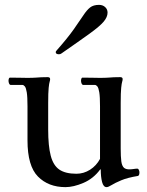

<svg xmlns="http://www.w3.org/2000/svg" viewBox="-20 -756 605 789"><path d="M178 -223Q178 -156 188.5 -116Q199 -76 224 -59Q249 -42 294 -42Q324 -42 350 -58.5Q376 -75 391 -103V-319Q391 -358 388 -376.5Q385 -395 380 -401Q375 -407 370 -407H321Q317 -408 315 -413.5Q313 -419 313 -424Q313 -429 314.5 -433Q316 -437 319 -437Q344 -437 360.5 -436.5Q377 -436 390 -436Q413 -436 425 -437Q437 -438 447.5 -438.5Q458 -439 474 -439Q484 -439 484 -431Q484 -426 482 -420Q480 -414 478 -395Q476 -376 476 -332V-146Q476 -112 478.5 -93Q481 -74 490 -66Q498 -60 511 -60Q520 -60 529 -61.5Q538 -63 545 -63Q548 -63 550.5 -58Q553 -53 553 -48Q553 -35 547 -33Q504 -26 478 -15Q452 -4 438.5 4.5Q425 13 418 13Q405 13 399.5 -8Q394 -29 394 -60H392Q364 -22 323 -4.5Q282 13 249 13Q179 13 136 -30.5Q93 -74 93 -179V-319Q93 -358 90 -376.5Q87 -395 82 -401Q77 -407 72 -407H23Q19 -408 17 -413.5Q15 -419 15 -424Q15 -429 16.5 -433Q18 -437 21 -437Q46 -437 62.5 -436.5Q79 -436 92 -436Q115 -436 127 -437Q139 -438 149.5 -438.5Q160 -439 176 -439Q186 -439 186 -431Q186 -426 184 -420Q182 -414 180 -395Q178 -376 178 -332ZM232 -536Q228 -533 222 -533Q209 -533 209 -542Q209 -545 213 -549Q258 -600 283 -635.5Q308 -671 322.5 -693Q337 -715 350.5 -725.5Q364 -736 387 -736Q402 -736 412 -727Q422 -718 422 -704Q422 -686 406 -667Q390 -648 348.5 -618Q307 -588 232 -536Z"/></svg>

Font: Sedan SC
Style: Regular
Weight: 400
Designer: Sebastian Salazar
Foundry: Sebastian Salazar
Version: Version 1.100; ttfautohint (v1.8.4.7-5d5b)